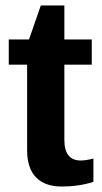

<svg xmlns="http://www.w3.org/2000/svg" viewBox="-20 -672 373 701"><path d="M205 9Q144 9 111.5 -24.5Q79 -58 79 -124V-436H12V-528H86L129 -652H215V-528H315V-436H215V-161Q215 -86 275 -86Q293 -86 321 -93V-8Q268 9 205 9Z"/></svg>

Font: Libra Sans
Style: Bold
Weight: 700
Foundry: Context Ltd
Version: Version 1.000